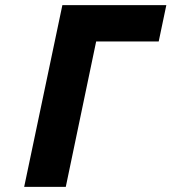

<svg xmlns="http://www.w3.org/2000/svg" viewBox="-20 -723 662 741"><path d="M351.1 -562.9 233.9 -1.9H73.3L220.7 -703.1H621.9L592.5 -562.9Z"/></svg>

Font: Hussar
Style: BdOblTwo
Weight: 700
Foundry: Cannot Into Space Fonts
Version: Version 2.00